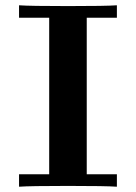

<svg xmlns="http://www.w3.org/2000/svg" viewBox="-20 -706 515 726"><path d="M52 0V-47H166V-639H52V-686Q93 -683 237 -683Q381 -683 422 -686V-639H308V-47H422V0Q381 -3 237 -3Q93 -3 52 0Z"/></svg>

Font: CMU Serif
Style: Bold
Weight: 700
Version: Version 0.7.0